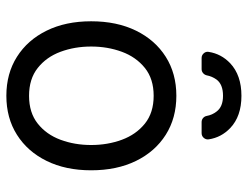

<svg xmlns="http://www.w3.org/2000/svg" viewBox="-112 -696 820 637"><g transform="rotate(90 298.5 -378.0)"><path d="M51.1 -269.9Q51.1 -355.1 82.2 -418.7Q113.3 -482.2 168.9 -517.4Q224.4 -552.6 298.3 -552.6Q372.2 -552.6 427.7 -517.4Q483.3 -482.2 514.4 -418.7Q545.5 -355.1 545.5 -269.9Q545.5 -185.4 514.4 -122.2Q483.3 -58.9 427.7 -23.8Q372.2 11.4 298.3 11.4Q224.4 11.4 168.9 -23.8Q113.3 -58.9 82.2 -122.2Q51.1 -185.4 51.1 -269.9ZM461.6 -269.9Q461.6 -324.6 444.2 -371.8Q426.8 -419 390.6 -448.2Q354.4 -477.3 298.3 -477.3Q242.2 -477.3 206 -448.2Q169.7 -419 152.3 -371.8Q134.9 -324.6 134.9 -269.9Q134.9 -215.2 152.3 -168.3Q169.7 -121.4 206 -92.7Q242.2 -63.9 298.3 -63.9Q354.4 -63.9 390.6 -92.7Q426.8 -121.4 444.2 -168.3Q461.6 -215.2 461.6 -269.9ZM230.5 -653.4Q233.7 -670.8 244.3 -685.7Q260.3 -707.4 298.3 -707.4Q334.5 -707.4 350.5 -686.1Q361.9 -671.5 365.1 -653.4Q366.5 -646 372.2 -641.2Q377.8 -636.4 385.7 -636.4H422.2Q431.8 -636.4 438 -643.6Q444.2 -650.9 442.8 -660.2Q436.4 -701.7 405.5 -731.2Q366.5 -768.5 298.3 -768.5Q230.1 -768.5 190.3 -731.2Q159.1 -701.3 152.7 -660.2Q152.3 -659.1 152.3 -656.6Q152.3 -648.4 158.4 -642.4Q164.4 -636.4 172.9 -636.4H209.9Q217.3 -636.4 223 -641.2Q228.7 -646 230.5 -653.4Z"/></g></svg>

Font: DeltaSans
Style: Regular
Weight: 400
Designer: Rasmus Andersson
Foundry: rsms
Version: Version 3.012